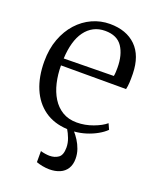

<svg xmlns="http://www.w3.org/2000/svg" viewBox="-143 -633 770 944"><g transform="rotate(20 241.5 -161.0)"><path d="M230.5 226.5Q214 226.5 194.2 222.8Q174.5 219 162 214V156Q172.5 159.5 186.2 161.5Q200 163.5 208.5 163.5Q236 163.5 255 150Q274 136.5 274 97.5Q274 73.5 265 50Q256 26.5 246 10.5Q175.5 7 126.5 -28Q77.5 -63 52 -123.5Q26.5 -184 26.5 -264Q26.5 -329.5 46 -381.8Q65.5 -434 99 -471Q132.5 -508 176.2 -527.8Q220 -547.5 268 -547.5Q354.5 -547.5 404.5 -498.5Q454.5 -449.5 456.5 -355.5Q457 -327 455.8 -307.8Q454.5 -288.5 451 -273.5H110.5Q110.5 -226.5 120.5 -183.5Q130.5 -140.5 151 -107.5Q171.5 -74.5 203.2 -55.2Q235 -36 278.5 -36Q321.5 -36 363.2 -51.5Q405 -67 427.5 -86.5L441 -56.5Q424.5 -40 399.2 -25.8Q374 -11.5 344 -2Q314 7.5 282 10Q293.5 23 306 42.2Q318.5 61.5 326.8 85Q335 108.5 335 134Q335 164.5 322 185.2Q309 206 285.5 216.2Q262 226.5 230.5 226.5ZM111.5 -310 372.5 -313.5Q374.5 -323 375 -335.2Q375.5 -347.5 375.5 -357Q375.5 -424.5 347.8 -466Q320 -507.5 257.5 -507.5Q224 -507.5 197.8 -493.8Q171.5 -480 152.8 -454.2Q134 -428.5 123.8 -392Q113.5 -355.5 111.5 -310Z"/></g></svg>

Font: Merriweather 72pt Light
Style: Regular
Weight: 300
Version: Version 2.100